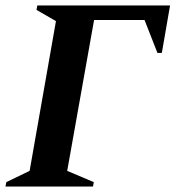

<svg xmlns="http://www.w3.org/2000/svg" viewBox="-34 -680 640 700"><path d="M-14 0 -11 -16 74 -57 170 -603 99 -644 102 -660H586L556 -487H540L493 -607H309L211 -57L308 -16L305 0Z"/></svg>

Font: Spectral SC
Style: Bold Italic
Weight: 700
Italic angle: -10°
Designer: Jean-Baptiste Levee
Foundry: Production Type
Version: Version 2.001